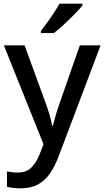

<svg xmlns="http://www.w3.org/2000/svg" viewBox="-20 -786 568 1046"><path d="M92 240Q68 240 49.5 237.5Q31 235 18 232V148Q29 150 44.5 152Q60 154 77 154Q123 154 150 127.5Q177 101 194 59L217 0L1 -539H114L226 -232Q239 -197 249 -164Q259 -131 264 -101H268Q274 -125 284.5 -161Q295 -197 308 -233L415 -539H528L299 67Q279 120 252 159Q225 198 186.5 219Q148 240 92 240ZM429 -756Q418 -742 399 -722Q380 -702 358 -680.5Q336 -659 314 -639.5Q292 -620 273 -606H203V-618Q218 -637 237 -663Q256 -689 274 -716.5Q292 -744 304 -766H429Z"/></svg>

Font: Noto Sans Symbols Medium
Style: Regular
Weight: 500
Version: Version 2.002